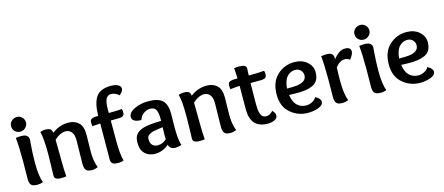

<svg xmlns="http://www.w3.org/2000/svg" viewBox="-49 -1256 4176 1806"><g transform="rotate(-15 2039.0 -353.0)"><path d="M116 -478Q188 -478 188 -425Q188 -419 185 -384.5Q182 -350 179.5 -299Q177 -248 177 -202Q177 -68 203 -7Q178 4 146 4Q102 4 86.5 -14Q71 -32 71 -75Q71 -91 72 -152.5Q73 -214 73 -247Q73 -392 64 -474Q88 -478 116 -478ZM121 -520Q91 -520 70 -540Q49 -560 49 -591Q49 -621 71 -641.5Q93 -662 123 -662Q152 -662 173 -641.5Q194 -621 194 -591Q194 -561 172 -540.5Q150 -520 121 -520Z M417 -429Q488 -485 577 -485Q638 -485 676 -449Q714 -413 714 -333Q714 -322 712.5 -255Q711 -188 711 -157Q711 -75 737 -9Q706 4 681 4Q640 4 623 -13Q606 -30 606 -77Q606 -129 608 -202.5Q610 -276 610 -304Q610 -359 588 -386Q566 -413 531 -413Q478 -413 421 -361Q423 -227 423 -166Q423 -70 429 -2Q402 2 379 2Q314 2 314 -38Q314 -67 316.5 -132Q319 -197 319 -249Q319 -415 300 -467Q324 -478 352 -478Q381 -478 397 -469Q413 -460 417 -429Z M969 -508V-474Q1053 -474 1097 -479Q1102 -468 1102 -447Q1102 -422 1090 -412.5Q1078 -403 1052 -402Q1023 -401 969 -401V-203Q969 -71 988 -7Q966 3 937 3Q895 3 879.5 -9.5Q864 -22 864 -51Q864 -105 865 -217.5Q866 -330 866 -400Q852 -400 789 -394Q785 -410 785 -431Q785 -452 796 -460Q807 -468 827 -472Q845 -474 866 -474Q868 -599 909 -657.5Q950 -716 1054 -716Q1094 -716 1121 -702.5Q1148 -689 1148 -665Q1148 -638 1111 -608Q1075 -641 1036 -641Q1008 -641 990 -619Q969 -590 969 -508Z M1422 -143Q1422 -189 1424 -214Q1394 -210 1380.5 -208Q1367 -206 1344 -202Q1321 -198 1310.5 -193Q1300 -188 1288 -181Q1276 -174 1271 -163.5Q1266 -153 1266 -139Q1266 -99 1286 -80Q1306 -61 1337 -61Q1388 -61 1424 -99Q1422 -112 1422 -143ZM1426 -275Q1426 -309 1424.5 -327Q1423 -345 1416.5 -368Q1410 -391 1394.5 -401.5Q1379 -412 1353 -412Q1320 -412 1290.5 -390.5Q1261 -369 1248 -331Q1159 -332 1159 -384Q1159 -427 1219.5 -456Q1280 -485 1357 -485Q1449 -485 1491.5 -447Q1534 -409 1534 -311Q1534 -308 1533 -264Q1532 -220 1532 -178Q1532 -64 1551 -7Q1522 4 1494 4Q1438 4 1427 -42Q1367 10 1292 10Q1234 10 1195.5 -26Q1157 -62 1157 -132Q1157 -188 1181 -215Q1205 -242 1245 -255Q1305 -274 1426 -275Z M1765 -429Q1836 -485 1925 -485Q1986 -485 2024 -449Q2062 -413 2062 -333Q2062 -322 2060.5 -255Q2059 -188 2059 -157Q2059 -75 2085 -9Q2054 4 2029 4Q1988 4 1971 -13Q1954 -30 1954 -77Q1954 -129 1956 -202.5Q1958 -276 1958 -304Q1958 -359 1936 -386Q1914 -413 1879 -413Q1826 -413 1769 -361Q1771 -227 1771 -166Q1771 -70 1777 -2Q1750 2 1727 2Q1662 2 1662 -38Q1662 -67 1664.5 -132Q1667 -197 1667 -249Q1667 -415 1648 -467Q1672 -478 1700 -478Q1729 -478 1745 -469Q1761 -460 1765 -429Z M2178 -474Q2187 -475 2223 -475Q2221 -534 2217 -576Q2238 -580 2266 -580Q2335 -580 2335 -543Q2335 -519 2332 -474Q2440 -474 2482 -480Q2488 -469 2488 -449Q2488 -422 2476 -412.5Q2464 -403 2438 -402Q2408 -401 2330 -401Q2328 -307 2328 -198Q2328 -166 2330 -145Q2332 -124 2339 -103Q2346 -82 2360 -71.5Q2374 -61 2396 -61Q2427 -61 2460 -96Q2486 -67 2486 -47Q2486 -18 2456.5 -4Q2427 10 2390 10Q2223 10 2223 -172Q2223 -219 2223.5 -302.5Q2224 -386 2224 -402Q2160 -398 2133 -394Q2129 -405 2129 -427Q2129 -453 2140.5 -462Q2152 -471 2178 -474Z M2724 -197Q2697 -197 2651 -199Q2661 -128 2696.5 -95Q2732 -62 2784 -62Q2811 -62 2840 -76Q2869 -90 2883 -116Q2932 -90 2932 -60Q2932 -26 2885 -8Q2838 10 2780 10Q2686 10 2612.5 -52Q2539 -114 2539 -231Q2539 -354 2609.5 -419.5Q2680 -485 2776 -485Q2853 -485 2900.5 -443Q2948 -401 2948 -343Q2948 -296 2930.5 -265.5Q2913 -235 2879 -221Q2845 -207 2810 -202Q2775 -197 2724 -197ZM2767 -412Q2720 -412 2687 -376Q2654 -340 2648 -262Q2712 -262 2742 -265Q2839 -277 2839 -341Q2839 -370 2818.5 -391Q2798 -412 2767 -412Z M3089 -478Q3125 -478 3140.5 -465Q3156 -452 3156 -424V-412Q3214 -485 3269 -485Q3327 -485 3327 -443Q3327 -415 3291 -370Q3270 -388 3244 -388Q3193 -388 3152 -333Q3149 -269 3149 -203Q3149 -72 3176 -9Q3149 4 3117 4Q3074 4 3059 -15Q3044 -34 3044 -76Q3044 -88 3045 -144Q3046 -200 3046 -232Q3046 -399 3037 -473Q3066 -478 3089 -478Z M3460 -478Q3532 -478 3532 -425Q3532 -419 3529 -384.5Q3526 -350 3523.5 -299Q3521 -248 3521 -202Q3521 -68 3547 -7Q3522 4 3490 4Q3446 4 3430.5 -14Q3415 -32 3415 -75Q3415 -91 3416 -152.5Q3417 -214 3417 -247Q3417 -392 3408 -474Q3432 -478 3460 -478ZM3465 -520Q3435 -520 3414 -540Q3393 -560 3393 -591Q3393 -621 3415 -641.5Q3437 -662 3467 -662Q3496 -662 3517 -641.5Q3538 -621 3538 -591Q3538 -561 3516 -540.5Q3494 -520 3465 -520Z M3816 -197Q3789 -197 3743 -199Q3753 -128 3788.5 -95Q3824 -62 3876 -62Q3903 -62 3932 -76Q3961 -90 3975 -116Q4024 -90 4024 -60Q4024 -26 3977 -8Q3930 10 3872 10Q3778 10 3704.5 -52Q3631 -114 3631 -231Q3631 -354 3701.5 -419.5Q3772 -485 3868 -485Q3945 -485 3992.5 -443Q4040 -401 4040 -343Q4040 -296 4022.5 -265.5Q4005 -235 3971 -221Q3937 -207 3902 -202Q3867 -197 3816 -197ZM3859 -412Q3812 -412 3779 -376Q3746 -340 3740 -262Q3804 -262 3834 -265Q3931 -277 3931 -341Q3931 -370 3910.5 -391Q3890 -412 3859 -412Z"/></g></svg>

Font: Overlock
Style: Bold
Weight: 700
Designer: Dario Muhafara
Foundry: Dario Manuel Muhafara
Version: Version 1.001